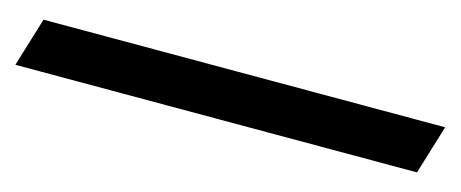

<svg xmlns="http://www.w3.org/2000/svg" viewBox="-113 -47 725 302"><g transform="rotate(15 249.0 104.0)"><path d="M-50 144H-90L-65.6 64H-25.6H548.4H588.4L564 144H524Z"/></g></svg>

Font: Nordica Plus
Style: NordicaClassicLtExtObl
Weight: 300
Version: Version 1.01